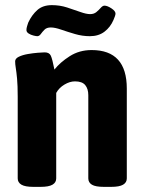

<svg xmlns="http://www.w3.org/2000/svg" viewBox="-20 -726 561 748"><path d="M110 2Q78 2 63.5 -6.5Q49 -15 49 -31V-349Q49 -393 46.5 -419.5Q44 -446 41.5 -461Q39 -476 39 -487Q39 -498 53.5 -505Q68 -512 88.5 -515.5Q109 -519 127.5 -520.5Q146 -522 154 -522Q172 -522 178 -509Q184 -496 192 -455Q214 -483 251.5 -507Q289 -531 337 -531Q474 -531 474 -381V-31Q474 -15 459.5 -6.5Q445 2 413 2H385Q352 2 338 -6.5Q324 -15 324 -31V-355Q324 -380 312 -394.5Q300 -409 272 -409Q252 -409 231 -396.5Q210 -384 199 -364V-31Q199 -15 184.5 -6.5Q170 2 138 2ZM125 -585Q121 -585 110.5 -587.5Q100 -590 91.5 -595.5Q83 -601 83 -609Q83 -616 85.5 -624Q88 -632 90 -638Q104 -668 125.5 -687Q147 -706 182 -706Q213 -706 241 -697Q269 -688 292.5 -679.5Q316 -671 331 -671Q346 -671 355.5 -679Q365 -687 372.5 -695.5Q380 -704 387 -704Q398 -704 414 -693.5Q430 -683 430 -673Q430 -669 427.5 -662Q425 -655 422 -648Q410 -620 387 -602.5Q364 -585 330 -585Q301 -585 272 -593.5Q243 -602 218.5 -610.5Q194 -619 178 -619Q162 -619 153.5 -610.5Q145 -602 139 -593.5Q133 -585 125 -585Z"/></svg>

Font: Asap Semi Condensed
Style: Bold
Weight: 700
Width: 4
Designer: Pablo Cosgaya
Foundry: Omnibus-Type
Version: Version 3.001; ttfautohint (v1.8.4.7-5d5b)